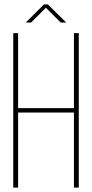

<svg xmlns="http://www.w3.org/2000/svg" viewBox="-20 -850 417 870"><path d="M188 -815 121 -748H97L179 -830H197L280 -748H255ZM315 -340H62V0H40V-700H62V-360H315V-700H337V0H315Z"/></svg>

Font: Bebas Neue Light
Style: Regular
Weight: 300
Designer: Ryoichi Tsunekawa
Foundry: Ryoichi Tsunekawa
Version: Version 1.003;PS 001.003;hotconv 1.0.70;makeotf.lib2.5.58329